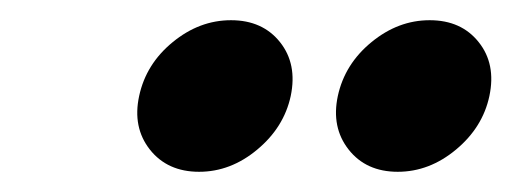

<svg xmlns="http://www.w3.org/2000/svg" viewBox="-20 -725 506 190"><path d="M177 -555Q145.7 -555 128.3 -577Q111 -599 117.7 -630Q124.5 -661.7 150.9 -683.3Q177.3 -705 208.6 -705Q239.8 -705 257.1 -683.3Q274.3 -661.7 267.7 -630Q261 -599 234.6 -577Q208.3 -555 177 -555ZM373.6 -555Q342.3 -555 325 -577Q307.7 -599 314.3 -630Q321.2 -661.7 347.6 -683.3Q374 -705 405.2 -705Q436.5 -705 453.7 -683.3Q471 -661.7 464.3 -630Q457.7 -599 431.3 -577Q404.9 -555 373.6 -555Z"/></svg>

Font: Epunda Slab Light
Style: Italic
Weight: 300
Italic angle: -12°
Designer: Simon Atzbach
Foundry: typofactur
Version: Version 1.102